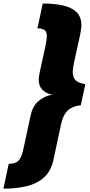

<svg xmlns="http://www.w3.org/2000/svg" viewBox="-68 -870 529 1123"><path d="M151 -704 182 -849.5Q250 -849.5 300.8 -838Q351.5 -826.5 379.8 -798.8Q408 -771 408 -722Q408 -703.5 400.8 -666.8Q393.5 -630 383.5 -588.5Q374 -546.5 365.8 -507.5Q357.5 -468.5 357.5 -448.5Q357.5 -416.5 374.8 -400Q392 -383.5 431 -378L404.5 -254.5Q369 -250 346.2 -237Q323.5 -224 310 -200.5Q296.5 -177 288.5 -140.5L245 63Q231 129 191 166.2Q151 203.5 90 218.5Q29 233.5 -48 233.5L-17 88Q22 88 40 70Q58 52 69 1L111.5 -196.5Q122.5 -247 151.8 -274Q181 -301 216.5 -311.2Q252 -321.5 280.5 -321.5L278 -311.5Q253 -311.5 225 -319.2Q197 -327 177.8 -347.5Q158.5 -368 158.5 -405Q158.5 -419.5 165.5 -453.2Q172.5 -487 181.5 -525.5Q191 -566 198.5 -603.5Q206 -641 206 -658.5Q206 -683.5 193 -693.8Q180 -704 151 -704Z"/></svg>

Font: Epilogue Black
Style: Italic
Weight: 900
Italic angle: -12°
Designer: Tyler Finck
Foundry: Etcetera Type Co
Version: Version 2.111